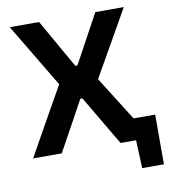

<svg xmlns="http://www.w3.org/2000/svg" viewBox="-93 -793 922 1027"><g transform="rotate(-10 368.0 -280.0)"><path d="M30.5 0Q58 -49 86.5 -100.2Q115 -151.5 146.5 -207L236.5 -366.5L158.5 -497Q128 -548 96.8 -600Q65.5 -652 29 -713H188.5Q213.5 -669 237.5 -626.8Q261.5 -584.5 283 -546.5L339 -448.5H350L404 -547.5Q424.5 -585.5 447.5 -627.8Q470.5 -670 494 -713H648.5Q615.5 -654.5 585.5 -601.8Q555.5 -549 530 -504.5L446 -357L532.5 -219.5Q549.5 -193 565.2 -167.8Q581 -142.5 597 -117.5H714V152.5H596L589.5 0H505.5Q480 -43 457.5 -81Q435 -119 414.5 -154L346 -270.5H334.5L270.5 -153.5Q250 -116.5 229.8 -79.5Q209.5 -42.5 186 0Z"/></g></svg>

Font: Commissioner SemiBold
Style: Regular
Weight: 600
Designer: Kostas Bartsokas
Foundry: Kostas Bartsokas
Version: Version 1.000; ttfautohint (v1.8.3)